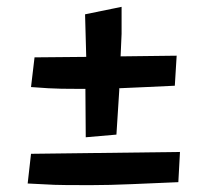

<svg xmlns="http://www.w3.org/2000/svg" viewBox="-20 -519 603 562"><path d="M230 -254.9V-258.8H219.7Q148.9 -258.8 121.6 -260.7Q94.2 -262.7 70.8 -264.2L81.1 -351.1L232.4 -352.5L229 -477.1L335.9 -499V-419.9L333 -354L497.1 -356L491.7 -268.1Q446.8 -266.1 408.4 -264.2Q370.1 -262.2 329.1 -260.7V-254.9L320.8 -125L231 -117.2ZM70.8 -68.8 506.8 -74.2 502 14.2 366.2 20Q298.8 22.9 247.1 22.9Q195.3 22.9 176.3 22.7Q157.2 22.5 139.6 22Q110.8 21 61 18.1Z"/></svg>

Font: Passero One
Style: Regular
Weight: 400
Designer: Viktoriya Grabowska
Foundry: Viktoriya Grabowska
Version: Version 1.003